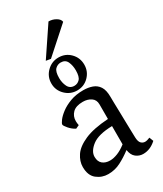

<svg xmlns="http://www.w3.org/2000/svg" viewBox="-220 -965 896 1056"><g transform="rotate(-30 228.5 -437.0)"><path d="M345 -841 185 -698 155 -703 276 -883Q301 -883 322 -870.5Q343 -858 345 -841ZM119 -579Q119 -623 150 -653.5Q181 -684 224 -684Q268 -684 298 -653.5Q328 -623 328 -579Q328 -536 298 -505.5Q268 -475 224 -475Q181 -475 150 -505.5Q119 -536 119 -579ZM221 -654Q201 -654 186 -639.5Q171 -625 171 -584Q171 -554 183 -529.5Q195 -505 223 -505Q243 -505 257.5 -520Q272 -535 272 -575Q272 -606 261 -630Q250 -654 221 -654ZM437 -52 447 -26Q409 9 364 9Q339 9 319 -6.5Q299 -22 294 -56Q257 -28 220.5 -9.5Q184 9 142 9Q102 9 70.5 -16Q39 -41 39 -95Q39 -131 62 -165.5Q85 -200 140.5 -224.5Q196 -249 291 -255V-348Q291 -377 269.5 -391.5Q248 -406 218 -406Q174 -406 153 -385Q132 -364 132 -333Q132 -321 135 -306L113 -296Q92 -307 75 -326.5Q58 -346 58 -354Q58 -361 70.5 -378Q83 -395 108 -414Q133 -433 169 -446.5Q205 -460 252 -460Q283 -460 308.5 -451Q334 -442 349 -419Q364 -396 364 -353Q364 -343 364.5 -317Q365 -291 366 -257Q367 -223 367.5 -188.5Q368 -154 369 -128Q370 -102 370 -92Q371 -65 381.5 -54.5Q392 -44 406 -44Q412 -44 420 -46Q428 -48 437 -52ZM291 -94V-210Q203 -208 163 -177Q123 -146 123 -111Q123 -81 141 -66Q159 -51 188 -51Q210 -51 236.5 -61.5Q263 -72 291 -94Z"/></g></svg>

Font: Average
Style: Regular
Weight: 400
Designer: Eduardo Tunni
Foundry: Eduardo Rodriguez Tunni
Version: Version 1.003; ttfautohint (v1.8.4.7-5d5b)